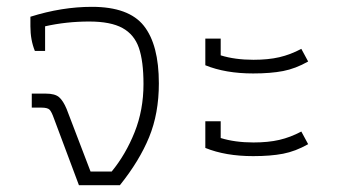

<svg xmlns="http://www.w3.org/2000/svg" viewBox="-20 -542 999 562"><path d="M138 -195Q131 -215 125 -221Q119 -227 101 -227H73V-268H114Q141 -268 153 -257.5Q165 -247 175 -223L245 -40H307Q348 -90 374 -155Q400 -220 400 -296Q400 -363 386.5 -402Q373 -441 338.5 -460Q304 -479 241 -479Q174 -479 112 -465V-393H82Q69 -425 69 -465V-493Q161 -522 249 -522Q357 -522 401 -466.5Q445 -411 445 -298Q445 -210 416.5 -140.5Q388 -71 331 0H211Z M581 -351V-429H626V-380Q668 -367 722 -367Q765 -367 797.5 -374.5Q830 -382 862 -399L882 -362Q845 -341 808.5 -334Q772 -327 721 -327Q640 -327 581 -351ZM581 -109V-187H626V-138Q668 -125 722 -125Q765 -125 797.5 -132.5Q830 -140 862 -157L882 -120Q845 -99 808.5 -92Q772 -85 721 -85Q640 -85 581 -109Z"/></svg>

Font: Athiti Light
Style: Regular
Weight: 300
Designer: CadsonDemak Team
Foundry: CadsonDemak
Version: Version 1.032